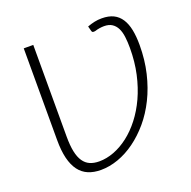

<svg xmlns="http://www.w3.org/2000/svg" viewBox="-128 -843 974 977"><g transform="rotate(-20 359.0 -354.0)"><path d="M444 -700Q464.5 -707.5 483 -711.5Q501.5 -715.5 522.5 -715.5Q560 -715.5 585.8 -702.8Q611.5 -690 627.5 -665.2Q643.5 -640.5 650.8 -604.5Q658 -568.5 658 -522.5Q658 -442 641.2 -371.2Q624.5 -300.5 595.2 -241.5Q566 -182.5 526.8 -136.2Q487.5 -90 443 -57.8Q398.5 -25.5 350.8 -8.5Q303 8.5 256.5 8.5Q218 8.5 188.2 -4Q158.5 -16.5 138.5 -43.2Q118.5 -70 108.2 -111.5Q98 -153 98 -211.5V-707.5H149.5V-211.5Q149.5 -162.5 156.5 -129Q163.5 -95.5 177.8 -74.8Q192 -54 213.2 -44.8Q234.5 -35.5 263.5 -35.5Q303 -35.5 343.8 -51Q384.5 -66.5 422.8 -96Q461 -125.5 494.2 -168.2Q527.5 -211 552.5 -265.2Q577.5 -319.5 592 -384.8Q606.5 -450 606.5 -525Q606.5 -558 603 -585.5Q599.5 -613 589.8 -632.5Q580 -652 563.2 -663Q546.5 -674 520 -674Q508.5 -674 495.5 -672Q482.5 -670 470.5 -666Q463.5 -664.5 458 -665.5Q452.5 -666.5 450.5 -675L444 -700Z"/></g></svg>

Font: Lato 2
Style: Regular
Weight: 300
Designer: Lukasz Dziedzic with Adam Twardoch and Botio Nikoltchev
Foundry: tyPoland Lukasz Dziedzic
Version: Version 2.015; 2015-08-06; http://www.latofonts.com/